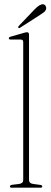

<svg xmlns="http://www.w3.org/2000/svg" viewBox="-20 -873 235 893"><path d="M115 -712V-36.5Q115 -20 134 -17.5L167.5 -13Q176.5 -12 176.5 -5.5Q176.5 0 168 0H34Q26 0 26 -5.5Q26 -11.5 36.5 -13.5L69 -17.5Q88 -20 88 -36V-676.5Q88 -689 76.5 -689H29.5Q21 -689 21 -695Q21 -700 29.5 -702.5L90.5 -720Q100.5 -723 105.5 -723Q115 -723 115 -712ZM141.5 -830Q166.5 -855.5 181.5 -853Q189 -851.5 192.5 -844.8Q196 -838 194.5 -831.5Q192 -822 184.5 -816.2Q177 -810.5 166 -803.5L72.5 -743.5Q68 -740.5 65.5 -744Q62.5 -747 67.5 -752.5Z"/></svg>

Font: Fraunces 144pt S050 Thin
Style: Regular
Weight: 100
Version: Version 1.000; ttfautohint (v1.8.3)